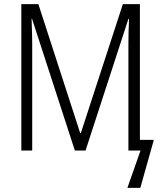

<svg xmlns="http://www.w3.org/2000/svg" viewBox="-20 -734 790 936"><path d="M345 0H397L606 -642H609C607 -600 606 -552 606 -520V0H665L601 182H664L730 -52H662V-714H579L374 -85H371L167 -714H84V0H137V-519C137 -546 136 -590 134 -643H136Z"/></svg>

Font: Noto Sans Display SemiCondensed Light
Style: Regular
Weight: 300
Width: 4
Designer: Monotype Design Team
Foundry: Monotype Imaging Inc.
Version: Version 1.900